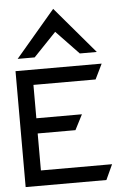

<svg xmlns="http://www.w3.org/2000/svg" viewBox="-59 -915 617 957"><g transform="rotate(-5 249.5 -436.5)"><path d="M131 -640 244 -758 357 -640H442L244 -873L46 -640ZM113 -504H424L461 -580H30V0H434L469 -76H113V-261H302L341 -337H113Z"/></g></svg>

Font: Charger
Style: Bd
Weight: 400
Designer: Jasper
Foundry: Cannot Into Space Fonts
Version: Version 0.98